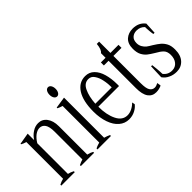

<svg xmlns="http://www.w3.org/2000/svg" viewBox="-43 -1239 1764 1764"><g transform="rotate(-45 838.5 -357.5)"><path d="M457 -12C442 -21 423 -28 401 -33C401 -33 401 -402 401 -402C401 -450 390 -487 369 -515C348 -543 320 -557 286 -557C259 -557 233 -549 210 -533C186 -518 166 -497 150 -472C150 -472 150 -556 150 -556C150 -556 38 -537 38 -537C38 -537 38 -530 38 -530C51 -522 67 -516 87 -510C87 -510 87 -33 87 -33C68 -29 50 -22 31 -12C31 -12 31 0 31 0C31 0 206 0 206 0C206 0 206 -12 206 -12C187 -22 169 -29 150 -33C150 -33 150 -431 150 -431C166 -458 185 -480 205 -495C226 -510 245 -517 264 -517C286 -517 304 -508 318 -488C331 -469 338 -437 338 -393C338 -393 338 -33 338 -33C323 -29 305 -22 285 -12C285 -12 285 0 285 0C285 0 457 0 457 0C457 0 457 -12 457 -12Z M555 -623C562 -612 572 -606 584 -606C595 -606 605 -612 612 -623C619 -634 623 -648 623 -666C623 -683 619 -698 612 -709C605 -720 595 -726 584 -726C572 -726 562 -720 555 -709C548 -698 544 -683 544 -666C544 -648 548 -634 555 -623ZM501 -12C501 -12 501 0 501 0C501 0 676 0 676 0C676 0 676 -12 676 -12C660 -20 641 -27 620 -33C620 -33 620 -554 620 -554C620 -554 508 -537 508 -537C508 -537 508 -528 508 -528C522 -521 538 -514 557 -509C557 -509 557 -33 557 -33C554 -32 546 -30 533 -26C521 -22 510 -17 501 -12Z M1053 -272C1053 -272 1053 -298 1053 -298C1053 -345 1047 -389 1036 -428C1025 -467 1008 -498 984 -522C961 -545 932 -557 897 -557C842 -557 799 -532 767 -482C736 -433 720 -363 720 -272C720 -217 728 -168 743 -125C758 -82 779 -49 807 -25C835 -1 867 11 904 11C932 11 958 5 981 -7C1005 -19 1023 -34 1037 -52C1037 -52 1031 -80 1031 -80C1016 -64 998 -51 978 -41C958 -31 938 -26 919 -26C876 -26 842 -49 819 -96C796 -142 784 -201 784 -272C784 -272 1053 -272 1053 -272ZM997 -311C997 -311 784 -311 784 -311C788 -371 799 -420 818 -459C836 -498 863 -517 898 -517C922 -517 941 -507 955 -486C970 -465 981 -439 987 -408C994 -376 997 -344 997 -311Z M1326 -5C1326 -5 1321 -43 1321 -43C1304 -34 1289 -29 1276 -29C1255 -29 1239 -39 1228 -57C1217 -75 1212 -106 1212 -149C1212 -149 1212 -504 1212 -504C1212 -504 1317 -504 1317 -504C1317 -504 1317 -543 1317 -543C1317 -543 1212 -543 1212 -543C1212 -543 1212 -690 1212 -690C1212 -690 1182 -690 1182 -690C1178 -644 1167 -615 1149 -603C1149 -603 1149 -543 1149 -543C1149 -543 1088 -543 1088 -543C1088 -543 1088 -504 1088 -504C1088 -504 1149 -504 1149 -504C1149 -504 1149 -149 1149 -149C1149 -95 1158 -55 1177 -28C1196 -2 1221 11 1255 11C1281 11 1305 5 1326 -5Z M1441 -7C1464 5 1491 11 1522 11C1560 11 1592 -2 1617 -29C1642 -56 1655 -94 1655 -145C1655 -177 1650 -203 1639 -224C1628 -245 1614 -262 1599 -275C1584 -288 1563 -302 1538 -318C1517 -330 1500 -341 1488 -350C1476 -360 1466 -372 1458 -386C1450 -400 1445 -416 1445 -436C1445 -464 1453 -485 1468 -498C1483 -512 1503 -519 1527 -519C1558 -519 1584 -508 1605 -486C1605 -469 1606 -451 1608 -432C1609 -413 1612 -398 1614 -387C1614 -387 1630 -387 1630 -387C1630 -387 1636 -500 1636 -500C1607 -538 1567 -557 1514 -557C1477 -557 1446 -546 1421 -524C1396 -501 1384 -468 1384 -424C1384 -392 1389 -365 1400 -344C1411 -323 1425 -306 1440 -294C1455 -282 1476 -268 1501 -253C1532 -236 1555 -220 1570 -204C1585 -188 1592 -166 1592 -138C1592 -105 1584 -78 1567 -58C1551 -38 1528 -27 1499 -27C1463 -27 1435 -41 1414 -69C1414 -88 1412 -111 1410 -137C1408 -164 1406 -182 1404 -192C1404 -192 1389 -192 1389 -192C1389 -192 1384 -55 1384 -55C1398 -34 1417 -18 1441 -7Z"/></g></svg>

Font: BUSH 25 TRIRONG 0515 A
Style: Regular
Weight: 400
Designer: Katatrad Team
Foundry: CadsonDemak